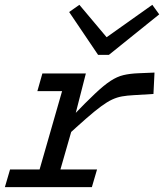

<svg xmlns="http://www.w3.org/2000/svg" viewBox="-33 -766 672 786"><path d="M318.5 -465.3 269.9 -275.5H272.7L193.6 0H108.3L241.9 -465.3ZM231.1 -200.9 262.4 -288.8Q318.7 -347.6 355.6 -382.3Q392.4 -417.1 419.3 -434.7Q446.2 -452.3 472.3 -458.5Q498.5 -464.7 532.4 -466.1L599.5 -468.9L595.2 -381.3L515.2 -376.5Q487.5 -375.1 466.7 -371.4Q445.9 -367.7 426.1 -358.5Q406.2 -349.3 380.8 -330.6Q355.4 -312 319.7 -280.7Q284 -249.4 231.1 -200.9ZM140.5 -465.3H303.5L283 -393H120ZM8.2 -72.3H364.3L343.1 0H-13ZM618.8 -707.2 412.7 -541.3H382L388.7 -603.1L590.5 -746.3ZM250.1 -716.8 291.9 -746.3 412.3 -603.1 399.3 -541.3H368.6Z"/></svg>

Font: Intel One Mono Light
Style: Italic
Weight: 300
Italic angle: -16°
Monospace: yes
Designer: Fred Shallcrass
Foundry: Frere-Jones Type LLC
Version: Version 1.004